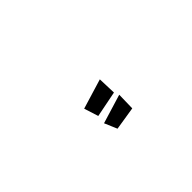

<svg xmlns="http://www.w3.org/2000/svg" viewBox="62 -959 875 875"><g transform="rotate(45 500.0 -521.0)"><path d="M570 -600 613 -459 674 -485 656 -598ZM458 -587 502 -442 571 -464 546 -590Z"/></g></svg>

Font: Super Mario
Style: Regular
Weight: 400
Version: Version 1.0